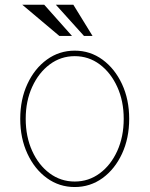

<svg xmlns="http://www.w3.org/2000/svg" viewBox="-20 -764 620 796"><path d="M289.8 11.4Q225.5 11.4 174.4 -25.7Q123.2 -62.9 93.6 -127Q63.9 -191.1 63.9 -271.3Q63.9 -351.9 93.6 -415.8Q123.2 -479.8 174.4 -516.9Q225.5 -554 289.8 -554Q354 -554 405 -516.7Q456 -479.4 485.8 -415.5Q515.6 -351.6 515.6 -271.3Q515.6 -191.1 486 -127Q456.3 -62.9 405.2 -25.7Q354 11.4 289.8 11.4ZM289.8 -11.4Q347.7 -11.4 393.6 -45.5Q439.6 -79.5 466.3 -138.5Q492.9 -197.4 492.9 -271.3Q492.9 -345.2 466.1 -403.9Q439.3 -462.7 393.5 -497Q347.7 -531.2 289.8 -531.2Q232.2 -531.2 186.3 -497Q140.3 -462.7 113.5 -403.9Q86.6 -345.2 86.6 -271.3Q86.6 -197.4 113.3 -138.5Q139.9 -79.5 185.9 -45.5Q231.9 -11.4 289.8 -11.4ZM278.4 -615.1H225.9L72.4 -744.3H163.4ZM363.6 -615.1H328.1L211.6 -744.3H284.1Z"/></svg>

Font: Inter UI Thin
Style: Regular
Weight: 100
Designer: Rasmus Andersson
Foundry: rsms
Version: 3.2;8d6f07862